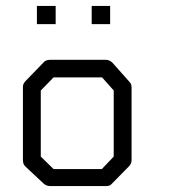

<svg xmlns="http://www.w3.org/2000/svg" viewBox="-20 -678 580 645"><path d="M104 -658H167V-597H104ZM288 -658H350V-597H288ZM117 -374V-152L160 -110H322L362 -152V-374L323 -418H160ZM67 -407 128 -470Q135 -477 148 -477H336Q348 -477 358 -467L414 -404Q422 -396 422 -385V-140Q422 -128 413 -119L355 -60Q349 -53 337.5 -53H334H148Q137.5 -53 128 -60L66 -118Q57 -126 57 -140V-387Q57 -397 67 -407Z"/></svg>

Font: IBM 3270
Style: Regular
Weight: 400
Monospace: yes
Version: Version 2.3.1